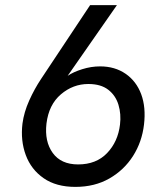

<svg xmlns="http://www.w3.org/2000/svg" viewBox="-20 -720 627 752"><path d="M275 12Q200 12 151 -22Q102 -56 81 -112.5Q60 -169 68 -236Q74 -281 94.5 -326.5Q115 -372 141 -411L333 -700H438L245 -423Q267 -438 302 -449Q337 -460 372 -460Q430 -460 472 -431Q514 -402 533 -351Q552 -300 544 -232Q536 -164 501 -109Q466 -54 408.5 -21Q351 12 275 12ZM286 -76Q357 -76 399.5 -120.5Q442 -165 450 -232Q455 -273 444 -309.5Q433 -346 404 -368.5Q375 -391 326 -391Q266 -391 218.5 -350.5Q171 -310 162 -236Q154 -166 186.5 -121Q219 -76 286 -76Z"/></svg>

Font: Haskoy Medium
Style: Italic
Weight: 500
Designer: Ertekin Erdin
Foundry: Ertekin Erdin
Version: Version 2.000; ttfautohint (v1.8.4.7-5d5b)